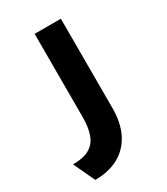

<svg xmlns="http://www.w3.org/2000/svg" viewBox="-183 -612 784 900"><g transform="rotate(-30 209.0 -161.5)"><path d="M60 206 6 91Q61 91 94 73Q127 55 141.5 17Q156 -21 156 -80V-529H298V-46Q298 36 269 92Q240 148 187 177Q134 206 60 206Z"/></g></svg>

Font: Lexend Exa SemiBold
Style: Regular
Weight: 600
Designer: Bonnie Shaver-Troup, Thomas Jockin
Foundry: Lexend
Version: Version 1.007